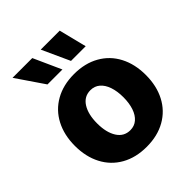

<svg xmlns="http://www.w3.org/2000/svg" viewBox="-211 -882 1020 1020"><g transform="rotate(-45 299.0 -372.0)"><path d="M32.2 -263.7Q32.2 -345.2 64.5 -407Q96.7 -468.8 157 -502.9Q217.3 -537.1 298.8 -537.1Q380.4 -537.1 440.7 -502.9Q501 -468.8 533.2 -407Q565.4 -345.2 565.4 -263.7Q565.4 -182.1 533.2 -120.4Q501 -58.6 440.7 -24.4Q380.4 9.8 298.8 9.8Q217.3 9.8 157 -24.4Q96.7 -58.6 64.5 -120.4Q32.2 -182.1 32.2 -263.7ZM397.5 -264.6Q397.5 -309.1 386 -343.3Q374.5 -377.4 352.5 -396.2Q330.6 -415 299.8 -415Q252.4 -415 226.3 -374Q200.2 -333 200.2 -264.6Q200.2 -196.3 226.3 -155.3Q252.4 -114.3 299.8 -114.3Q330.6 -114.3 352.5 -133.1Q374.5 -151.9 386 -186Q397.5 -220.2 397.5 -264.6ZM53.7 -753.9H202.1L272.5 -597.7H160.2ZM265.6 -753.9H408.2L447.3 -597.7H336.9Z"/></g></svg>

Font: Pretendard JP ExtraBold
Style: Regular
Weight: 800
Designer: Base glyphs from Inter by Rasmus Andersson; Hangeul glyphs from Noto Sans CJK(Source Han Sans) by Jang Soo-young and Kan
Foundry: Kil Hyung-jin
Version: Version 1.309